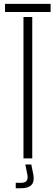

<svg xmlns="http://www.w3.org/2000/svg" viewBox="-20 -820 288 994"><path d="M6 -758V-800H242V-758ZM101.5 0V-732H147V0ZM61.5 154.5V126.5H89.5Q129 126.5 122 86L111 31.5H142L153 86Q164.5 154.5 89.5 154.5Z"/></svg>

Font: Big Shoulders Stencil Display Light
Style: Regular
Weight: 300
Designer: Patric King
Foundry: XO Type Co
Version: Version 1.000